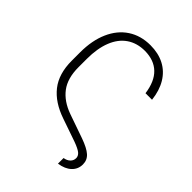

<svg xmlns="http://www.w3.org/2000/svg" viewBox="-250 -847 1160 1160"><g transform="rotate(45 330.0 -266.5)"><path d="M510.7 83Q510.3 63.5 493.2 49.8Q476.1 36.1 433.6 20.5L287.1 -30.3Q182.6 -65.9 128.9 -134.3Q75.2 -202.6 75.2 -314.5V-385.7Q75.2 -486.8 108.2 -561.5Q141.1 -636.2 202.1 -676.5Q263.2 -716.8 345.7 -716.8Q413.6 -716.8 464.6 -690.2Q515.6 -663.6 546.4 -612.5Q577.1 -561.5 585 -490.2H529.3Q517.1 -579.1 470.9 -623.5Q424.8 -668 346.7 -668.9Q278.8 -668.9 230.5 -635.7Q182.1 -602.5 157 -538.8Q131.8 -475.1 131.8 -385.7V-315.4Q131.8 -220.7 174.1 -164.8Q216.3 -108.9 296.9 -80.1L450.2 -26.4Q512.2 -4.4 539.3 19.8Q566.4 43.9 566.4 81.1Q566.4 122.1 537.1 149.7Q507.8 177.2 456.1 184.6V136.7Q481 132.8 495.8 118.4Q510.7 104 510.7 83Z"/></g></svg>

Font: Pretendard GOV ExtraLight
Style: Regular
Weight: 200
Designer: Base glyphs from Inter by Rasmus Andersson; Hangeul glyphs from Noto Sans CJK(Source Han Sans) by Jang Soo-young and Kan
Foundry: Kil Hyung-jin
Version: Version 1.309